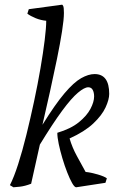

<svg xmlns="http://www.w3.org/2000/svg" viewBox="-20 -782 503 814"><path d="M37 12 22 3Q39 -30 57 -86Q75 -142 92 -211Q109 -280 124.5 -352.5Q140 -425 151.5 -492Q163 -559 169.5 -612Q176 -665 176 -694Q153 -696 131 -705Q109 -714 96 -724L102 -743L242 -762Q245 -763 248 -756.5Q251 -750 251 -727Q251 -700 243 -649Q235 -598 221.5 -532Q208 -466 192 -394Q176 -322 160 -253Q214 -340 253.5 -386.5Q293 -433 324 -450.5Q355 -468 381 -468Q443 -468 443 -384Q443 -360 427.5 -326.5Q412 -293 375.5 -258.5Q339 -224 275 -195Q286 -157 306 -120.5Q326 -84 343 -53Q365 -51 394 -42.5Q423 -34 433 -26L427 -7L303 12Q296 12 286 -5.5Q276 -23 265 -51Q254 -79 244.5 -111Q235 -143 229 -171.5Q223 -200 223 -219Q280 -236 314 -263.5Q348 -291 363.5 -320.5Q379 -350 379 -373Q379 -390 373 -401Q367 -412 354 -412Q338 -412 310.5 -389Q283 -366 243.5 -312.5Q204 -259 149 -169L112 -3Q86 7 64.5 9.5Q43 12 37 12Z"/></svg>

Font: Mate
Style: Italic
Weight: 400
Italic angle: -10.8°
Designer: Eduardo Rodriguez Tunni
Foundry: Eduardo Rodriguez Tunni
Version: Version 1.003; ttfautohint (v1.8.4.7-5d5b);gftools[0.9.24]